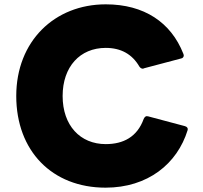

<svg xmlns="http://www.w3.org/2000/svg" viewBox="-20 -808 937 886"><path d="M467 58C662 58 798 -52 846 -208C848 -216 844 -223 833 -226L664 -271C654 -274 648 -270 643 -259C613 -176 549 -143 468 -143C350 -143 269 -229 269 -365C269 -500 349 -587 468 -587C538 -587 590 -558 623 -501C627 -495 633 -491 639 -491C641 -491 643 -492 645 -493L815 -538C823 -539 828 -545 828 -552C828 -554 827 -557 826 -560C769 -705 645 -788 468 -788C232 -788 55 -618 55 -365C55 -112 220 58 467 58Z"/></svg>

Font: LINE Seed JP App_OTF ExtraBold
Style: Regular
Weight: 800
Designer: LINE & Fontrix & Fontworks
Version: Version 1.013